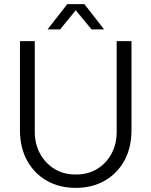

<svg xmlns="http://www.w3.org/2000/svg" viewBox="-20 -900 736 933"><path d="M348 13Q269 13 208 -21.5Q147 -56 112 -119Q77 -182 77 -269V-700H149V-259Q149 -202 173.5 -155.5Q198 -109 242.5 -80.5Q287 -52 348 -52Q410 -52 454.5 -80.5Q499 -109 523 -155.5Q547 -202 547 -259V-700H619V-269Q619 -182 584 -119Q549 -56 488 -21.5Q427 13 348 13ZM211 -757 307 -880H390L486 -757H425L348 -850L272 -757Z"/></svg>

Font: MuseoModerno SemiBold Light
Style: Regular
Weight: 300
Version: Version 1.001